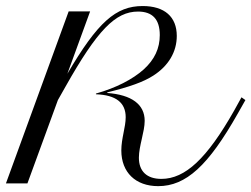

<svg xmlns="http://www.w3.org/2000/svg" viewBox="-126 -617 846 646"><path d="M-106 0H-33.7L68.8 -280.3L94.2 -325.2C201.2 -515.1 262.2 -578.1 338.4 -578.1C387.2 -578.1 411.6 -551.8 411.6 -499C411.6 -454.1 394 -416.5 357.4 -383.3C320.3 -350.1 264.6 -321.3 196.8 -302.2V-299.8C264.2 -297.4 296.9 -271.5 296.9 -222.7C296.9 -189 282.2 -151.4 282.2 -110.8C282.2 -37.1 330.1 9.3 406.2 9.3C499.5 9.3 574.7 -59.1 674.3 -235.4L699.7 -280.3L686.5 -289.6L661.6 -244.6C570.3 -83.5 497.1 -15.1 417 -15.1C368.2 -15.1 341.3 -40.5 341.3 -86.4C341.3 -125.5 360.8 -173.8 360.8 -210.4C360.8 -265.6 317.4 -297.9 234.9 -304.2V-306.2C310.1 -324.7 356.9 -341.3 390.1 -362.8C440.9 -395.5 468.8 -442.4 468.8 -496.1C468.8 -560.5 427.7 -596.7 354 -596.7C263.7 -596.7 202.6 -542.5 100.6 -368.7L177.2 -578.6H105Z"/></svg>

Font: Petit Formal Script
Style: Regular
Weight: 400
Designer: Pablo Impallari, Brenda Gallo, Rodrigo Fuenzalida
Foundry: Pablo Impallari, Brenda Gallo, Rodrigo Fuenzalida
Version: Version 1.001